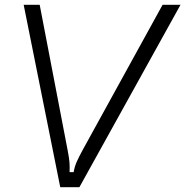

<svg xmlns="http://www.w3.org/2000/svg" viewBox="-20 -783 775 803"><path d="M232 0 79 -763H146L263 -154Q269 -123 270.5 -105Q272 -87 271 -63H288Q292 -86 300.5 -105.5Q309 -125 327 -158L660 -763H735L312 0Z"/></svg>

Font: Open Sauce Sans Light Italic
Style: Regular
Weight: 300
Italic angle: -10°
Designer: Alfredo Marco Pradil
Foundry: Creative Sauce Fz LLC
Version: Version 1.477